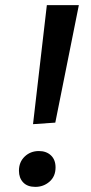

<svg xmlns="http://www.w3.org/2000/svg" viewBox="-20 -722 355 750"><path d="M109 -237 163 -702H288L196 -243ZM118 8Q87 8 70.5 -9.5Q54 -27 54 -55Q54 -89 76.5 -110.5Q99 -132 132 -132Q161 -132 179 -115Q197 -98 197 -68Q197 -33 173.5 -12.5Q150 8 118 8Z"/></svg>

Font: Bitter SemiBold
Style: Italic
Weight: 600
Italic angle: -9°
Designer: Sol Matas, and Bitter project Authors
Foundry: Sol Matas
Version: Version 2.001